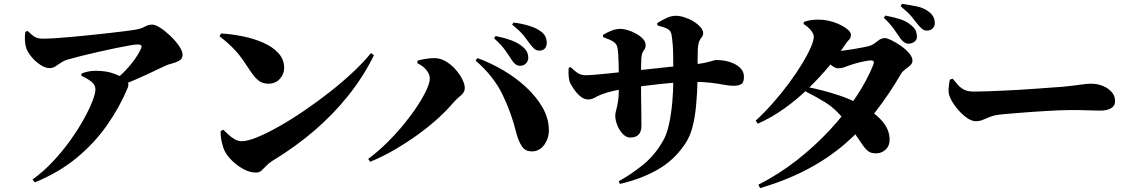

<svg xmlns="http://www.w3.org/2000/svg" viewBox="-20 -889 5880 998"><path d="M574 -471Q607 -496 633.5 -524Q660 -552 680 -580Q700 -608 711 -632Q719 -648 714 -653Q709 -658 695 -658Q684 -658 652 -652.5Q620 -647 577 -638Q534 -629 487.5 -618.5Q441 -608 399.5 -597.5Q358 -587 330 -579Q311 -573 296 -562.5Q281 -552 267.5 -543.5Q254 -535 237 -535Q216 -535 190.5 -551.5Q165 -568 144.5 -592.5Q124 -617 116 -640Q111 -656 109.5 -678.5Q108 -701 112 -724L124 -728Q148 -704 163 -696Q178 -688 203 -688Q230 -688 269.5 -690.5Q309 -693 356 -697.5Q403 -702 452 -707Q501 -712 545.5 -717Q590 -722 625.5 -726.5Q661 -731 680 -734Q713 -739 731.5 -750Q750 -761 771 -761Q788 -761 814 -744Q840 -727 866.5 -701.5Q893 -676 911 -649.5Q929 -623 929 -604Q929 -584 912 -574Q895 -564 874.5 -559Q854 -554 841 -548Q813 -535 773.5 -516Q734 -497 687 -476.5Q640 -456 589 -435ZM149 44Q206 3 256 -50.5Q306 -104 346.5 -161Q387 -218 416 -270.5Q445 -323 460.5 -363.5Q476 -404 476 -424Q476 -448 455 -464.5Q434 -481 403 -495L404 -507Q419 -513 437.5 -517Q456 -521 477 -521Q534 -521 574.5 -505.5Q615 -490 628 -480Q640 -471 645 -459.5Q650 -448 644 -433Q602 -332 536.5 -238.5Q471 -145 378.5 -68.5Q286 8 161 59Z M1311 8Q1278 8 1244.5 -10.5Q1211 -29 1185.5 -54.5Q1160 -80 1149 -102Q1139 -122 1132.5 -151.5Q1126 -181 1127 -207L1140 -215Q1150 -206 1165 -191.5Q1180 -177 1198.5 -166Q1217 -155 1236 -155Q1267 -155 1318 -176Q1369 -197 1432.5 -233Q1496 -269 1564 -315.5Q1632 -362 1697.5 -413.5Q1763 -465 1817.5 -516.5Q1872 -568 1908 -613L1924 -602Q1869 -491 1791 -393Q1713 -295 1614 -210Q1515 -125 1396 -53Q1377 -41 1364 -27Q1351 -13 1339.5 -2.5Q1328 8 1311 8ZM1376 -454Q1345 -454 1325 -469.5Q1305 -485 1286 -513Q1268 -539 1254 -560.5Q1240 -582 1223.5 -603Q1207 -624 1183 -647.5Q1159 -671 1121 -701L1129 -715Q1185 -712 1243 -700Q1301 -688 1349.5 -666.5Q1398 -645 1427.5 -612.5Q1457 -580 1457 -536Q1457 -504 1434.5 -479Q1412 -454 1376 -454Z M2683 -547Q2670 -547 2659.5 -555Q2649 -563 2638 -580Q2625 -601 2605 -629Q2585 -657 2548 -690L2556 -702Q2600 -693 2637.5 -679.5Q2675 -666 2700 -643Q2715 -630 2720.5 -616.5Q2726 -603 2726 -589Q2726 -572 2714 -559.5Q2702 -547 2683 -547ZM1894 -63Q1945 -101 1992.5 -148Q2040 -195 2080 -244Q2120 -293 2150 -339Q2180 -385 2197 -422Q2214 -459 2214 -480Q2214 -496 2206.5 -510Q2199 -524 2185 -537Q2171 -550 2149 -561L2151 -574Q2168 -579 2192 -583Q2216 -587 2237 -587Q2268 -587 2296.5 -570.5Q2325 -554 2347.5 -528.5Q2370 -503 2383 -477Q2396 -451 2396 -431Q2396 -409 2374.5 -392Q2353 -375 2335 -354Q2304 -317 2257.5 -274.5Q2211 -232 2153 -190Q2095 -148 2031.5 -111Q1968 -74 1904 -48ZM2748 -102Q2711 -101 2693 -128Q2675 -155 2664 -197Q2637 -307 2590 -401.5Q2543 -496 2452 -574L2462 -587Q2531 -562 2597 -523Q2663 -484 2716 -434.5Q2769 -385 2800.5 -329.5Q2832 -274 2833 -215Q2834 -187 2823 -161Q2812 -135 2793 -119Q2774 -103 2748 -102ZM2784 -626Q2768 -626 2757.5 -635Q2747 -644 2733 -663Q2721 -680 2702.5 -703.5Q2684 -727 2642 -761L2649 -772Q2694 -766 2730 -755Q2766 -744 2788 -728Q2807 -715 2814.5 -699.5Q2822 -684 2822 -666Q2822 -648 2812 -637Q2802 -626 2784 -626Z M3196 53Q3260 18 3322 -32Q3384 -82 3427 -158Q3446 -191 3457.5 -243.5Q3469 -296 3474.5 -358Q3480 -420 3480 -483Q3480 -554 3479 -608Q3478 -662 3471 -706Q3468 -728 3452 -737.5Q3436 -747 3397 -757L3396 -769Q3422 -785 3446 -796Q3470 -807 3492 -807Q3513 -807 3538 -799Q3563 -791 3585 -777.5Q3607 -764 3621 -748Q3635 -732 3635 -717Q3635 -704 3628.5 -697Q3622 -690 3615.5 -676.5Q3609 -663 3607 -631Q3606 -598 3606 -571Q3606 -544 3606 -521.5Q3606 -499 3606 -477Q3604 -401 3598 -338Q3592 -275 3578.5 -225Q3565 -175 3539 -138Q3481 -53 3394.5 -5Q3308 43 3202 67ZM3256 -174Q3235 -174 3217 -193Q3199 -212 3188.5 -238.5Q3178 -265 3178 -289Q3178 -300 3183 -317Q3188 -334 3192.5 -363.5Q3197 -393 3197 -440Q3197 -473 3196.5 -504Q3196 -535 3195.5 -561Q3195 -587 3193.5 -607Q3192 -627 3190 -639Q3186 -661 3169 -672Q3152 -683 3115 -696L3114 -707Q3135 -721 3159 -730Q3183 -739 3205 -739Q3221 -739 3243 -732.5Q3265 -726 3286.5 -714Q3308 -702 3322 -687Q3336 -672 3336 -654Q3336 -642 3331 -634.5Q3326 -627 3321 -618Q3316 -609 3314 -590Q3313 -575 3312.5 -552Q3312 -529 3312 -505.5Q3312 -482 3312 -467Q3312 -420 3312.5 -379Q3313 -338 3313.5 -302Q3314 -266 3314 -235Q3314 -205 3299.5 -189.5Q3285 -174 3256 -174ZM3038 -372Q3015 -372 2995.5 -389Q2976 -406 2962.5 -426.5Q2949 -447 2944 -457Q2938 -470 2936 -491Q2934 -512 2936 -537L2946 -540Q2971 -516 2987 -507Q3003 -498 3025 -498Q3041 -498 3071 -500.5Q3101 -503 3136 -506.5Q3171 -510 3202 -513.5Q3233 -517 3252 -519Q3284 -522 3333 -527.5Q3382 -533 3434 -538.5Q3486 -544 3529 -548.5Q3572 -553 3591 -555Q3622 -558 3641 -562Q3660 -566 3671.5 -569.5Q3683 -573 3690.5 -575Q3698 -577 3705 -577Q3740 -577 3772.5 -567Q3805 -557 3826 -537.5Q3847 -518 3847 -490Q3847 -459 3832 -451Q3817 -443 3793 -443Q3772 -443 3743 -448.5Q3714 -454 3673 -459Q3632 -464 3575 -464Q3542 -464 3498 -460.5Q3454 -457 3408.5 -452Q3363 -447 3324 -442Q3285 -437 3262 -434Q3215 -427 3175 -418Q3135 -409 3109 -399Q3090 -392 3072.5 -382Q3055 -372 3038 -372Z M4706 -662Q4694 -661 4682 -668Q4670 -675 4659 -691Q4644 -712 4627 -737Q4610 -762 4574 -797L4582 -808Q4621 -801 4656.5 -790Q4692 -779 4716 -758Q4732 -745 4738.5 -732Q4745 -719 4746 -702Q4748 -686 4736.5 -675Q4725 -664 4706 -662ZM3922 71Q4027 18 4121 -55.5Q4215 -129 4293.5 -213.5Q4372 -298 4430 -385.5Q4488 -473 4520 -554Q4528 -575 4507 -575Q4497 -575 4474 -570.5Q4451 -566 4428 -559.5Q4405 -553 4392 -548Q4376 -542 4364 -538Q4352 -534 4335 -534Q4322 -534 4302 -549.5Q4282 -565 4260 -584L4280 -626Q4297 -624 4307 -623.5Q4317 -623 4328 -623Q4338 -623 4363 -626Q4388 -629 4417.5 -634Q4447 -639 4472 -644Q4497 -649 4507 -653Q4525 -661 4542.5 -676Q4560 -691 4579 -691Q4591 -691 4614.5 -679.5Q4638 -668 4663 -650.5Q4688 -633 4705.5 -612.5Q4723 -592 4723 -574Q4723 -560 4711 -549Q4699 -538 4685 -528Q4671 -518 4664 -506Q4601 -398 4530 -307Q4459 -216 4372.5 -141.5Q4286 -67 4177.5 -9.5Q4069 48 3931 89ZM4536 -92Q4512 -91 4497 -100.5Q4482 -110 4467 -131Q4452 -152 4429.5 -185.5Q4407 -219 4368 -267Q4320 -326 4270.5 -356.5Q4221 -387 4165 -415L4180 -436Q4211 -430 4254 -419Q4297 -408 4345 -392Q4393 -376 4435 -354Q4478 -332 4516 -304.5Q4554 -277 4578 -243.5Q4602 -210 4604 -169Q4606 -135 4586 -114Q4566 -93 4536 -92ZM3908 -262Q3954 -304 3998 -354Q4042 -404 4080.5 -456Q4119 -508 4148 -555.5Q4177 -603 4193.5 -640.5Q4210 -678 4210 -698Q4210 -713 4195 -731.5Q4180 -750 4157 -764L4158 -775Q4173 -780 4189 -783.5Q4205 -787 4233 -787Q4274 -787 4313 -774Q4352 -761 4377.5 -742.5Q4403 -724 4403 -709Q4403 -692 4395 -684.5Q4387 -677 4373 -657Q4338 -604 4290 -546Q4242 -488 4184 -431.5Q4126 -375 4059.5 -327Q3993 -279 3919 -246ZM4801 -730Q4785 -729 4773.5 -738.5Q4762 -748 4748 -765Q4735 -782 4719 -802Q4703 -822 4661 -857L4669 -869Q4716 -862 4746.5 -855.5Q4777 -849 4801 -833Q4819 -821 4828.5 -806.5Q4838 -792 4839 -773Q4840 -754 4829 -742.5Q4818 -731 4801 -730Z M5052 -259Q5029 -259 5001.5 -279.5Q4974 -300 4950.5 -330Q4927 -360 4916 -388Q4909 -407 4911 -431Q4913 -455 4917 -475L4932 -480Q4949 -459 4963 -444Q4977 -429 4995.5 -421Q5014 -413 5043 -413Q5072 -413 5112.5 -414.5Q5153 -416 5199 -418Q5245 -420 5291.5 -423Q5338 -426 5380 -429Q5422 -432 5454.5 -434.5Q5487 -437 5504 -438Q5554 -443 5592.5 -448.5Q5631 -454 5649 -454Q5685 -454 5713.5 -442Q5742 -430 5759 -410Q5776 -390 5776 -364Q5776 -338 5754.5 -326Q5733 -314 5698 -314Q5667 -314 5634.5 -315.5Q5602 -317 5545 -317Q5520 -317 5484.5 -315.5Q5449 -314 5407.5 -311.5Q5366 -309 5325.5 -306Q5285 -303 5249.5 -300Q5214 -297 5191 -295Q5151 -291 5128.5 -282.5Q5106 -274 5089.5 -266.5Q5073 -259 5052 -259Z"/></svg>

Font: Noto Serif JP ExtraLight Black
Style: Regular
Weight: 900
Version: Version 2.003-H1;hotconv 1.1.1;makeotfexe 2.6.0